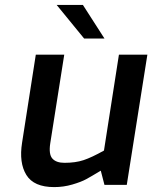

<svg xmlns="http://www.w3.org/2000/svg" viewBox="-20 -754 621 783"><path d="M211 -734H318L406 -597H323ZM70 -172 126 -531H242L185 -170Q178 -125 193.5 -107.5Q209 -90 243 -90Q288 -90 321 -101Q354 -112 404 -140L465 -531H581L497 0H406L391 -58Q353 -35 332 -23.5Q311 -12 275 -1.5Q239 9 201 9Q118 9 87.5 -40.5Q57 -90 70 -172Z"/></svg>

Font: Exo
Style: DemiBoldItalic
Weight: 600
Designer: Natanael Gama
Version: Version 1